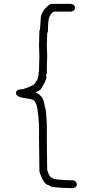

<svg xmlns="http://www.w3.org/2000/svg" viewBox="-20 -821 540 1011"><path d="M255.9 -800.8H353.5Q375 -797.4 375 -779.3Q375 -763.7 353.5 -759.8H267.6Q252.4 -759.8 240.2 -732.4Q232.4 -715.8 232.4 -656.2Q228.5 -645.5 228.5 -644.5Q228.5 -619.1 226.6 -582Q226.6 -571.3 228.5 -527.3Q226.6 -478.5 226.6 -437.5Q222.7 -424.8 222.7 -423.8L224.6 -414.1Q221.7 -392.6 197.3 -355.5Q197.3 -348.6 169.9 -335.9V-332Q179.7 -332 199.2 -310.5Q209 -302.7 216.8 -255.9Q221.7 -255.9 226.6 -168V-80.1Q226.6 -24.4 228.5 74.2Q240.7 115.2 255.9 115.2Q255.9 126.5 369.1 128.9Q384.8 137.2 384.8 150.4Q384.8 162.6 367.2 169.9Q238.3 168 238.3 154.3Q210.9 154.3 187.5 82Q185.5 -26.4 185.5 -91.8V-158.2Q179.7 -272 164.1 -283.2Q164.1 -296.9 121.1 -302.7Q64.5 -309.1 64.5 -330.1V-332Q64.5 -351.6 101.6 -351.6Q168 -372.6 168 -390.6Q183.6 -403.8 183.6 -439.5Q185.5 -442.9 185.5 -447.3Q185.5 -481.9 187.5 -519.5Q185.5 -565.4 185.5 -582Q187.5 -633.3 187.5 -658.2Q191.4 -658.2 195.3 -732.4Q202.6 -768.1 236.3 -793Q242.7 -800.8 255.9 -800.8Z"/></svg>

Font: CEF Fonts CJK Mono
Style: Regular
Weight: 400
Designer: PartyBoss (派对大魔王)
Version: Release 2.25